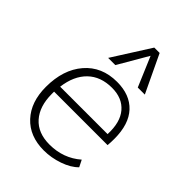

<svg xmlns="http://www.w3.org/2000/svg" viewBox="-219 -852 962 962"><g transform="rotate(45 262.0 -371.0)"><path d="M477 -238H98V-222Q98 -134 142.5 -84Q187 -34 269 -34Q367 -34 437 -95L455 -59Q426 -29 374 -11Q322 7 270 7Q169 7 110.5 -56Q52 -119 52 -226Q52 -348 115.5 -422Q179 -496 287 -496Q378 -496 428.5 -442Q479 -388 479 -284Q479 -260 477 -238ZM102 -277H438Q442 -364 402.5 -410.5Q363 -457 290 -457Q210 -457 161.5 -410Q113 -363 102 -277ZM313 -707 221 -549H170L297 -749H335L430 -549H380Z"/></g></svg>

Font: Iunito ExtraLight
Style: Italic
Weight: 200
Italic angle: -4.541°
Designer: Vernon Adams
Foundry: Vernon Adams
Version: Version 2.001;November 30, 2019;FontCreator 12.0.0.2547 64-b